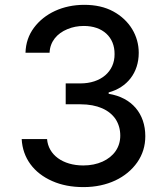

<svg xmlns="http://www.w3.org/2000/svg" viewBox="-20 -757 681 787"><path d="M322.4 9.9C420.1 9.9 498.6 -28.8 542.6 -91.6C564.6 -123.2 575.6 -158.7 575.6 -198.9C575.6 -290.8 520.6 -357.2 425.4 -372.5V-378.2C500.7 -398.4 548.7 -458.5 548.7 -540.5C548.7 -610.4 511 -674 444.2 -710.2C410.9 -728.3 371.1 -737.2 325.3 -737.2C237.6 -737.2 163 -702.1 119.3 -643.5C97.3 -614 85.6 -579.9 84.5 -540.8H183.2C185 -586.6 213.8 -620 256 -637.4C277 -646.3 299.7 -650.6 323.9 -650.6C400.6 -650.6 450.3 -605.1 449.6 -535.2C450.3 -463.1 392.8 -415.1 309.7 -415.1H249.3V-329.5H309.7C379.3 -329.5 428.6 -306.5 454.2 -268.1C466.6 -248.6 473 -226.2 473 -201C473 -152.7 445.7 -115.1 400.2 -94.5C377.1 -84.2 350.9 -78.8 321.4 -78.8C237.2 -78.8 177.9 -122.5 172.9 -187.1H68.9C72.8 -109 118.6 -47.9 193.9 -14.9C231.2 1.8 274.1 9.9 322.4 9.9Z"/></svg>

Font: Inter 465
Style: Regular
Weight: 400
Designer: Rasmus Andersson
Foundry: rsms
Version: Version 3.019;Glyphs 3.1.2 (3151)